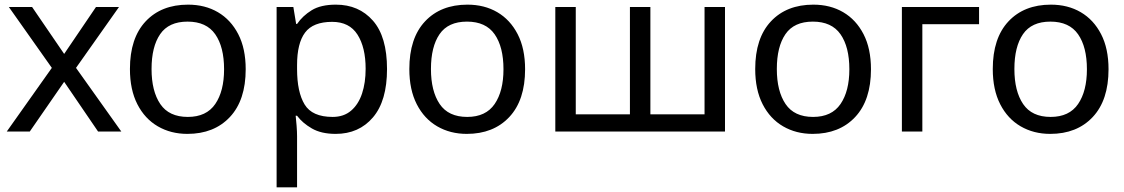

<svg xmlns="http://www.w3.org/2000/svg" viewBox="-20 -566 4837 826"><path d="M9 0 203 -274 18 -536H118L256 -334L393 -536H492L307 -274L502 0H402L256 -214L108 0Z M786 10Q715 10 659 -22.5Q603 -55 571 -117.5Q539 -180 539 -269Q539 -402 606.5 -474Q674 -546 789 -546Q862 -546 917.5 -513.5Q973 -481 1005 -419Q1037 -357 1037 -268Q1037 -135 969 -62.5Q901 10 786 10ZM788 -63Q868 -63 906 -118.5Q944 -174 944 -268Q944 -364 906 -418.5Q868 -473 787 -473Q706 -473 669 -419Q632 -365 632 -269Q632 -174 669.5 -118.5Q707 -63 788 -63Z M1170 240V-536H1242L1254 -463H1258Q1282 -498 1321 -522Q1360 -546 1425 -546Q1524 -546 1584.5 -477Q1645 -408 1645 -269Q1645 -132 1584.5 -61Q1524 10 1424 10Q1362 10 1321.5 -13.5Q1281 -37 1258 -68H1252Q1254 -51 1256 -25Q1258 1 1258 20V240ZM1411 -63Q1459 -63 1490.5 -90Q1522 -117 1537.5 -163.5Q1553 -210 1553 -270Q1553 -362 1518 -417Q1483 -472 1409 -472Q1327 -472 1292.5 -426Q1258 -380 1258 -286V-269Q1258 -170 1290.5 -116.5Q1323 -63 1411 -63Z M1988 10Q1917 10 1861 -22.5Q1805 -55 1773 -117.5Q1741 -180 1741 -269Q1741 -402 1808.5 -474Q1876 -546 1991 -546Q2064 -546 2119.5 -513.5Q2175 -481 2207 -419Q2239 -357 2239 -268Q2239 -135 2171 -62.5Q2103 10 1988 10ZM1990 -63Q2070 -63 2108 -118.5Q2146 -174 2146 -268Q2146 -364 2108 -418.5Q2070 -473 1989 -473Q1908 -473 1871 -419Q1834 -365 1834 -269Q1834 -174 1871.5 -118.5Q1909 -63 1990 -63Z M2369 0V-536H2457V-74H2690V-536H2778V-74H3011V-536H3099V0Z M3476 10Q3405 10 3349 -22.5Q3293 -55 3261 -117.5Q3229 -180 3229 -269Q3229 -402 3296.5 -474Q3364 -546 3479 -546Q3552 -546 3607.5 -513.5Q3663 -481 3695 -419Q3727 -357 3727 -268Q3727 -135 3659 -62.5Q3591 10 3476 10ZM3478 -63Q3558 -63 3596 -118.5Q3634 -174 3634 -268Q3634 -364 3596 -418.5Q3558 -473 3477 -473Q3396 -473 3359 -419Q3322 -365 3322 -269Q3322 -174 3359.5 -118.5Q3397 -63 3478 -63Z M3860 0V-536H4192V-462H3948V0Z M4498 10Q4427 10 4371 -22.5Q4315 -55 4283 -117.5Q4251 -180 4251 -269Q4251 -402 4318.5 -474Q4386 -546 4501 -546Q4574 -546 4629.5 -513.5Q4685 -481 4717 -419Q4749 -357 4749 -268Q4749 -135 4681 -62.5Q4613 10 4498 10ZM4500 -63Q4580 -63 4618 -118.5Q4656 -174 4656 -268Q4656 -364 4618 -418.5Q4580 -473 4499 -473Q4418 -473 4381 -419Q4344 -365 4344 -269Q4344 -174 4381.5 -118.5Q4419 -63 4500 -63Z"/></svg>

Font: Noto Sans Living
Style: Regular
Weight: 400
Designer: Monotype Design Team
Foundry: Monotype Imaging Inc.
Version: Version 2.013; ttfautohint (v1.8.4.7-5d5b)